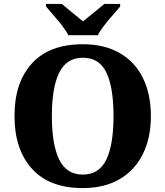

<svg xmlns="http://www.w3.org/2000/svg" viewBox="-20 -951 845 981"><path d="M54 -359Q54 -529 143 -627Q232 -725 404 -725Q513 -725 591.5 -680Q670 -635 710.5 -552Q751 -469 751 -358Q751 -247 710 -164Q669 -81 591 -35.5Q513 10 403 10Q232 10 143 -89Q54 -188 54 -359ZM560 -358Q560 -505 523.5 -580.5Q487 -656 404 -656Q320 -656 282.5 -580Q245 -504 245 -358Q245 -212 282.5 -135.5Q320 -59 403 -59Q486 -59 523 -135Q560 -211 560 -358ZM243 -885 215 -918V-931H296Q331 -901 404 -842Q489 -910 513 -931H594V-918L566 -885Q497 -808 480 -771H329Q312 -808 243 -885Z"/></svg>

Font: Noto Serif ExtraBold
Style: Regular
Weight: 800
Designer: Monotype Design Team
Foundry: Monotype Imaging Inc.
Version: Version 1.001